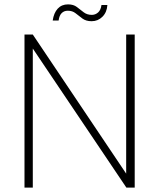

<svg xmlns="http://www.w3.org/2000/svg" viewBox="-20 -858 728 878"><path d="M221 -764Q226 -799 244 -818.5Q262 -838 291 -838Q316 -838 331.5 -826Q347 -814 362.5 -802Q378 -790 400 -790Q416 -790 428.5 -801Q441 -812 444 -835H471Q469 -802 448.5 -781.5Q428 -761 399 -761Q373 -761 356.5 -773.5Q340 -786 325.5 -797.5Q311 -809 290 -809Q273 -809 262 -798Q251 -787 248 -764ZM596 -700V0H558L130 -636V0H92V-700H130L557 -64V-700Z"/></svg>

Font: Albert Sans ExtraLight
Style: Regular
Weight: 250
Designer: Andreas Rasmussen
Foundry: a.Foundry
Version: Version 1.025